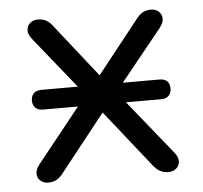

<svg xmlns="http://www.w3.org/2000/svg" viewBox="-42 -537 620 587"><g transform="rotate(-5 267.5 -243.5)"><path d="M83.2 6.1Q69.7 6.1 60 -1.9Q50.2 -9.9 49.7 -23.3Q49.2 -36.7 61.5 -52.3L237.2 -271.9V-230.4L72.5 -434.9Q59.8 -450.6 60.6 -463.9Q61.3 -477.3 71 -485.3Q80.7 -493.3 94.3 -493.3Q109.3 -493.3 119.8 -487.7Q130.2 -482.1 139 -470.4L282.3 -288.8H253.7L397.5 -470.4Q406.7 -482.1 417 -487.7Q427.2 -493.3 441.8 -493.3Q455.7 -493.3 465.2 -485.1Q474.7 -476.8 475.2 -463.5Q475.7 -450.1 463 -434.4L299.8 -232.5V-268.9L474.6 -52.3Q487.3 -37.1 486.5 -23.8Q485.8 -10.4 476.1 -2.2Q466.3 6.1 452.3 6.1Q437.8 6.1 427.3 0.4Q416.8 -5.2 407 -16.9L253.2 -210.6H281.4L128 -16.9Q119.2 -5.6 108.7 0.2Q98.3 6.1 83.2 6.1ZM86.8 -217.7Q71.2 -217.7 63.1 -226Q55.1 -234.3 55.1 -247.9Q55.1 -261.6 63.1 -269.9Q71.2 -278.2 86.8 -278.2H448.7Q480.5 -278.2 480.5 -247.9Q480.5 -234.3 472.7 -226Q464.8 -217.7 448.7 -217.7Z"/></g></svg>

Font: Nunito ExtraLight
Style: Regular
Weight: 200
Designer: Vernon Adams
Foundry: Vernon Adams
Version: Version 3.602